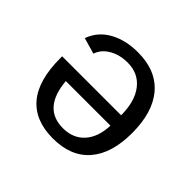

<svg xmlns="http://www.w3.org/2000/svg" viewBox="-134 -698 868 868"><g transform="rotate(45 300.0 -264.0)"><path d="M441.9 -282.7Q441.9 -371.6 402.6 -421.9Q363.3 -472.2 294.9 -472.2Q244.6 -472.2 206.8 -450.4Q168.9 -428.7 156.2 -391.1L79.1 -413.1Q100.6 -473.6 158 -505.9Q215.3 -538.1 294.9 -538.1Q410.2 -538.1 472.2 -466.3Q534.2 -394.5 534.2 -260.7Q534.2 -130.4 473.4 -60.3Q412.6 9.8 297.9 9.8Q183.1 9.8 124 -60.1Q64.9 -129.9 64.9 -271V-282.7ZM296.9 -55.2Q362.3 -55.2 400.4 -97.9Q438.5 -140.6 440.9 -215.3H155.8Q169.4 -55.2 296.9 -55.2Z"/></g></svg>

Font: Cousine
Style: Regular
Weight: 400
Monospace: yes
Designer: Steve Matteson
Foundry: Monotype Imaging Inc.
Version: Version 1.21